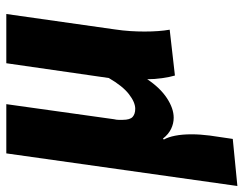

<svg xmlns="http://www.w3.org/2000/svg" viewBox="-116 -468 791 624"><g transform="rotate(-90 280.0 -155.5)"><path d="M547 -531 497 -179Q493 -152 491.5 -128Q490 -104 490 -82Q490 -34 496 0L347 17Q342 0 338.5 -24.5Q335 -49 335 -73Q307 -31 273.5 -9Q240 13 210 13Q191 13 173.5 4.5Q156 -4 142 -22L139 -19Q147 -5 151.5 18Q156 41 156 71Q156 85 155 99.5Q154 114 152 130L141 205L-12 220L94 -531H254L205 -181Q203 -173 203 -166V-153Q203 -129 212.5 -120.5Q222 -112 239 -112Q260 -112 286.5 -132.5Q313 -153 339 -198L387 -531Z"/></g></svg>

Font: Szlgxwxxxixliatcpuztgldltzi
Style: Regular
Weight: 700
Italic angle: -8°
Designer: Carrois Corporate & Edenspiekermann
Foundry: Carrois Corporate GbR & Edenspiekermann AG
Version: Version 2.001